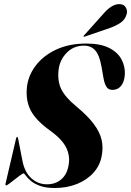

<svg xmlns="http://www.w3.org/2000/svg" viewBox="-20 -929 654 959"><path d="M254.5 10Q208 10 178.8 -1Q149.5 -12 133 -26.5Q116.5 -41 108.8 -52Q101 -63 97.5 -63Q94 -63 81.5 -54Q69 -45 54 -33Q39 -21 26.8 -12Q14.5 -3 11.5 -3Q6 -3 7.5 -11L60 -236Q62.5 -245.5 65.5 -245.5Q69 -245.5 70.5 -237L91 -131.5Q101.5 -71 135.2 -39.8Q169 -8.5 214.5 -8.5Q257 -8.5 285.2 -32.5Q313.5 -56.5 321.5 -98.5Q332 -145.5 312.2 -188.5Q292.5 -231.5 232.5 -275Q160 -327 134.2 -376Q108.5 -425 114 -488Q119 -548.5 156.8 -599.2Q194.5 -650 259.5 -680.8Q324.5 -711.5 411 -711.5Q482.5 -711.5 525.8 -689.2Q569 -667 587.5 -631.2Q606 -595.5 603.5 -555.5Q601 -520.5 584.8 -500.2Q568.5 -480 541.5 -480Q522.5 -480 512.5 -494.2Q502.5 -508.5 497 -538.5L487 -596Q476.5 -654.5 455.2 -677.8Q434 -701 400 -701Q347 -701 312.2 -664.5Q277.5 -628 272.5 -578.5Q266.5 -524 286 -483.8Q305.5 -443.5 361 -397.5Q418.5 -350 448.8 -309.2Q479 -268.5 487.5 -230.5Q496 -192.5 488.5 -153Q480.5 -104 447.8 -67.2Q415 -30.5 364.8 -10.2Q314.5 10 254.5 10ZM497.5 -861.5Q539 -909 576.5 -908.5Q599 -908 608.2 -891.8Q617.5 -875.5 613 -859.5Q605 -830 580.5 -814.2Q556 -798.5 529.5 -789.5L403 -746Q398.5 -744.5 397 -747Q396.5 -749.5 400 -752.5Z"/></svg>

Font: Fraunces 144pt
Style: Bold Italic
Weight: 700
Italic angle: -16°
Version: Version 1.000;[b76b70a41]